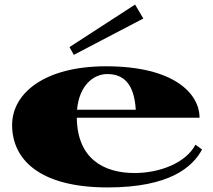

<svg xmlns="http://www.w3.org/2000/svg" viewBox="-20 -805 931 840"><path d="M451 15C724 15 823 -75 864 -151L835 -172C794 -93 680 -48 569 -48C432 -48 318 -112 316 -290H853C853 -395 742 -515 444 -515C176 -515 33 -398 33 -258C33 -109 151 15 451 15ZM607 -724 571 -785 284 -599 303 -565ZM317 -325C327 -434 391 -481 449 -481C518 -481 567 -442 574 -325Z"/></svg>

Font: Sprat Extended Black
Style: Regular
Weight: 900
Width: 9
Designer: Ethan Nakache
Foundry: Collletttivo
Version: Version 2.000;Glyphs 3.2 (3217)